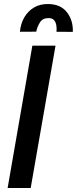

<svg xmlns="http://www.w3.org/2000/svg" viewBox="-20 -939 384 959"><path d="M257.3 -710.9 133.3 0H18.1L141.6 -710.9ZM343.8 -779.8 262.2 -780.3Q263.7 -795.4 261.5 -811.3Q259.3 -827.1 250.5 -837.9Q241.7 -848.6 222.7 -848.6Q193.4 -849.1 179.7 -827.4Q166 -805.7 161.1 -780.8L79.6 -780.3Q83 -820.3 101.3 -852.1Q119.6 -883.8 150.4 -901.9Q181.2 -919.9 223.1 -918.9Q283.7 -917.5 314.7 -877.2Q345.7 -836.9 343.8 -779.8Z"/></svg>

Font: Roboto Condensed Medium
Style: Italic
Weight: 500
Italic angle: -12°
Designer: Christian Robertson
Foundry: Google
Version: Version 3.0; 2020